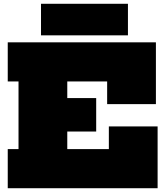

<svg xmlns="http://www.w3.org/2000/svg" viewBox="-20 -996 887 1016"><path d="M489 -477V-300H205V-477ZM556 -327H814V0H21V-207H78V-565H21V-772H805V-445H547V-565H336V-207H556ZM657 -976V-809H197V-976Z"/></svg>

Font: Hepta Slab ExtraLight Black
Style: Regular
Weight: 900
Version: Version 1.102